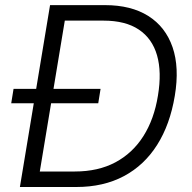

<svg xmlns="http://www.w3.org/2000/svg" viewBox="-20 -748 767 768"><path d="M285.2 0H97.7L107.9 -62H279.3Q372.6 -62 441.4 -98.6Q510.3 -135.3 553.5 -203.4Q596.7 -271.5 611.8 -365.7Q627.4 -459.5 608.2 -526.6Q588.9 -593.8 535.4 -629.6Q481.9 -665.5 394 -665.5H205.6L215.8 -727.5H399.9Q504.4 -727.5 573.2 -684.1Q642.1 -640.6 670.2 -559.3Q698.2 -478 679.2 -364.7Q660.2 -250 608.6 -168.5Q557.1 -86.9 475.6 -43.5Q394 0 285.2 0ZM249.5 -727.5 128.9 0H59.6L180.2 -727.5ZM24.9 -335 34.2 -392.6H382.3L373 -335Z"/></svg>

Font: Inter Light
Style: Italic
Weight: 300
Italic angle: -9.3988°
Designer: Rasmus Andersson
Foundry: rsms
Version: Version 4.001;git-66647c0bb